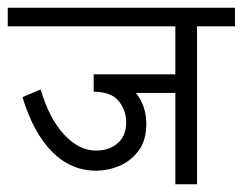

<svg xmlns="http://www.w3.org/2000/svg" viewBox="-44 -476 627 496"><path d="M465 -408V0H409V-236H307Q334 -202 334 -156Q334 -113 313.5 -86Q293 -59 263.5 -47Q234 -35 205 -35Q139 -35 90.5 -84Q42 -133 14 -225L61 -245Q83 -170 121.5 -128.5Q160 -87 204 -87Q238 -87 260 -106Q282 -125 282 -160Q282 -191 262.5 -215Q243 -239 198 -239V-284H241H409V-408H-24V-456H563V-408Z"/></svg>

Font: Cambay Devanagari
Style: Regular
Weight: 400
Designer: Pooja Saxena
Foundry: Pooja Saxena
Version: Version 1.180;PS 001.180;hotconv 1.0.70;makeotf.lib2.5.58329